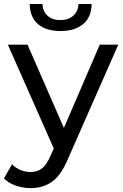

<svg xmlns="http://www.w3.org/2000/svg" viewBox="-36 -757 627 977"><path d="M-16.1 150.9 24.9 79.1Q65.9 118.2 119.6 118.2Q154.8 118.2 178.2 99.6Q201.7 81.1 220.7 36.1L237.8 -1L3.9 -529.8H104L289.1 -106L471.7 -529.8H565.9L309.1 53.2Q274.9 134.3 229.5 167.2Q184.1 200.2 119.6 200.2Q80.6 200.2 44.2 187.5Q7.8 174.8 -16.1 150.9ZM115.2 -736.8H180.2Q181.2 -699.7 205.6 -677.2Q230 -654.8 271 -654.8Q312 -654.8 337.2 -677.5Q362.3 -700.2 363.3 -736.8H430.2Q429.2 -669.9 387.2 -634.5Q345.2 -599.1 272 -599.1Q198.2 -599.1 157.2 -634.5Q116.2 -669.9 115.2 -736.8Z"/></svg>

Font: Montserrat Medium
Style: Regular
Weight: 500
Designer: Julieta Ulanovsky
Foundry: Julieta Ulanovsky
Version: Version 7.200